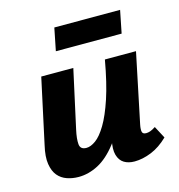

<svg xmlns="http://www.w3.org/2000/svg" viewBox="-95 -687 729 781"><g transform="rotate(-15 270.0 -296.5)"><path d="M142 10Q116 10 93 2Q70 -6 55 -24Q40 -42 35 -73Q30 -104 41 -151L100 -424H235L181 -178Q173 -142 175 -119Q177 -96 203 -96Q221 -96 242.5 -111.5Q264 -127 286.5 -164.5Q309 -202 330 -265Q351 -328 368 -424H431Q407 -299 374.5 -215Q342 -131 304 -82Q266 -33 225 -11.5Q184 10 142 10ZM378 8Q352 8 334 -3Q316 -14 309 -38.5Q302 -63 311 -103L377 -424H499L438 -131Q434 -111 436.5 -101Q439 -91 453 -91Q461 -91 470 -94Q479 -97 493 -106L520 -55Q486 -22 449 -7Q412 8 378 8ZM184 -508 203 -603H480L461 -508Z"/></g></svg>

Font: Ysabeau Office ExtraBold
Style: Italic
Weight: 800
Italic angle: -12°
Designer: Christian Thalmann (Catharsis Fonts)
Version: Version 2.001;gftools[0.9.30]; featfreeze: tnum,lnum,ss02